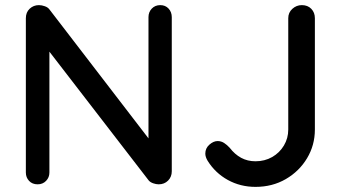

<svg xmlns="http://www.w3.org/2000/svg" viewBox="-20 -720 1331 750"><path d="M606 -700Q626 -700 638.5 -686.5Q651 -673 651 -653V-51Q651 -29 636.5 -14.5Q622 0 600 0Q590 0 578.5 -4Q567 -8 561 -15L150 -548L173 -561V-46Q173 -27 160 -13.5Q147 0 127 0Q106 0 93.5 -13.5Q81 -27 81 -46V-649Q81 -672 96 -686Q111 -700 132 -700Q143 -700 155.5 -695.5Q168 -691 174 -682L575 -160L560 -146V-653Q560 -673 573 -686.5Q586 -700 606 -700ZM978 10Q919 10 870 -17Q821 -44 791 -92Q782 -107 782 -120Q782 -141 798 -155Q814 -169 830 -169Q844 -169 855.5 -161.5Q867 -154 877 -143Q897 -117 922 -103.5Q947 -90 978 -90Q1014 -90 1043 -106.5Q1072 -123 1089 -151.5Q1106 -180 1106 -214V-649Q1106 -671 1122 -685.5Q1138 -700 1159 -700Q1182 -700 1196 -685.5Q1210 -671 1210 -649V-214Q1210 -153 1179.5 -102Q1149 -51 1096.5 -20.5Q1044 10 978 10Z"/></svg>

Font: Quicksand Light SemiBold
Style: Regular
Weight: 600
Version: Version 3.006